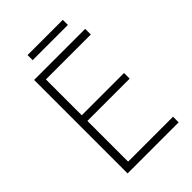

<svg xmlns="http://www.w3.org/2000/svg" viewBox="-242 -935 1037 1037"><g transform="rotate(-45 276.0 -417.0)"><path d="M440 -834H171V-795H440ZM491 0V-43H148V-354H471V-397H148V-671H491V-714H101V0Z"/></g></svg>

Font: Noto Sans Syriac Extralight
Style: Regular
Weight: 200
Designer: Patrick Giasson and the Monotype Design Team
Foundry: Monotype Imaging Inc.
Version: Version 3.000